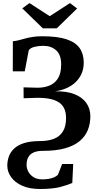

<svg xmlns="http://www.w3.org/2000/svg" viewBox="-20 -992 644 1276"><path d="M245.5 264Q175 264 126.8 242Q78.5 220 53.5 184.5Q28.5 149 28.5 109Q28.5 78.5 38.5 49.2Q48.5 20 72.8 -3.5Q97 -27 139.2 -40.8Q181.5 -54.5 245.5 -54.5Q298.5 -54.5 337 -69Q375.5 -83.5 397.2 -117.2Q419 -151 419 -208.5Q419 -252.5 400.8 -282Q382.5 -311.5 341.2 -326.8Q300 -342 230 -342L137 -339L136.5 -411.5L230 -409Q273 -409 308.5 -423.2Q344 -437.5 365.2 -471.2Q386.5 -505 386.5 -564Q386.5 -628 353 -657.8Q319.5 -687.5 267.5 -687.5Q236.5 -687.5 208.8 -680.5Q181 -673.5 171 -657.5L144.5 -518H65L65.5 -718Q85 -719.5 104.5 -724.5Q124 -729.5 146.2 -735.8Q168.5 -742 196.2 -746.5Q224 -751 260 -751Q362 -751 422.5 -730.8Q483 -710.5 509.8 -671.5Q536.5 -632.5 536.5 -576Q536.5 -534.5 521.8 -501.8Q507 -469 481.2 -444.8Q455.5 -420.5 420.5 -405.5Q385.5 -390.5 344.5 -385Q421.5 -387 474 -366.5Q526.5 -346 553.5 -308Q580.5 -270 580.5 -219Q580.5 -169.5 563.5 -127.5Q546.5 -85.5 509.5 -54.5Q472.5 -23.5 412.5 -6.5Q352.5 10.5 266.5 10.5Q233 10.5 211.8 18Q190.5 25.5 178.5 38.2Q166.5 51 161.5 67.5Q156.5 84 156.5 103Q156.5 127 168.5 149.2Q180.5 171.5 203.5 185.8Q226.5 200 260 200Q284.5 200 304.8 196.5Q325 193 340.2 186Q355.5 179 365 169.5L393 98H466.5L460.5 224Q431.5 237 381.2 250.5Q331 264 245.5 264ZM265 -803.5 128 -936.5 176 -971.5 310.5 -884.5 445 -971.5 492.5 -935.5 357 -803.5Z"/></svg>

Font: Merriweather 24pt
Style: Bold
Weight: 700
Designer: Eben Sorkin
Foundry: Eben Sorkin
Version: Version 2.100